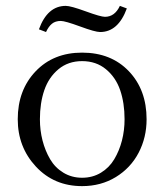

<svg xmlns="http://www.w3.org/2000/svg" viewBox="-20 -633 562 660"><path d="M41 -223.1Q41 -323.2 102.3 -387.7Q163.6 -452.1 262.2 -452.1Q361.8 -452.1 422.9 -388.2Q483.9 -324.2 483.9 -223.1Q483.9 -160.2 456.5 -107.9Q429.2 -55.7 378.2 -24.4Q327.1 6.8 262.2 6.8Q166 6.8 103.5 -60.3Q41 -127.4 41 -223.1ZM113.8 -532.2Q143.1 -612.8 206.1 -612.8Q223.1 -612.8 274.7 -594Q326.2 -575.2 340.8 -575.2Q374.5 -575.2 392.1 -612.8L416 -604Q386.2 -522.9 324.2 -522.9Q307.1 -522.9 255.4 -542Q203.6 -561 189 -561Q170.4 -561 158.7 -551.5Q147 -542 138.2 -522.9ZM117.2 -223.1Q117.2 -185.1 126.2 -149.9Q135.3 -114.7 152.3 -85.7Q169.4 -56.6 198 -39.3Q226.6 -22 262.2 -22Q298.3 -22 326.9 -39.3Q355.5 -56.6 372.8 -85.7Q390.1 -114.7 399.2 -149.9Q408.2 -185.1 408.2 -223.1Q408.2 -278.8 393.1 -323Q377.9 -367.2 344.2 -395Q310.5 -422.9 262.2 -422.9Q214.4 -422.9 180.9 -395Q147.5 -367.2 132.3 -323Q117.2 -278.8 117.2 -223.1Z"/></svg>

Font: Dihjauti
Style: Regular
Weight: 400
Designer: T. Christopher White
Version: Version 3.0.0